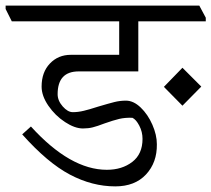

<svg xmlns="http://www.w3.org/2000/svg" viewBox="-47 -660 752 683"><path d="M685 -597V-584H445V-406H233Q158 -406 158 -325Q158 -302 176 -281.5Q194 -261 212 -261Q231 -261 251.5 -266Q272 -271 303 -281Q340 -292 360 -297Q380 -302 401 -302Q428 -302 453.5 -277.5Q479 -253 495 -216.5Q511 -180 511 -147Q512 -82 472.5 -39.5Q433 3 363 3Q281 3 201.5 -39Q122 -81 32 -182L63 -210Q203 -56 333 -56Q387 -56 423.5 -84Q460 -112 460 -166Q460 -191 448.5 -213Q437 -235 424 -241Q398 -242 377 -237Q356 -232 325 -221Q299 -211 283 -207Q267 -203 248 -203Q219 -203 184 -226Q149 -249 125 -284Q101 -319 101 -352Q101 -403 130.5 -434Q160 -465 205 -465H377V-584H-5L-27 -628V-640H662ZM669 -352 602 -284 536 -351 602 -419Z"/></svg>

Font: Martel Light
Style: Regular
Weight: 300
Designer: Dan Reynolds
Foundry: Dan Reynolds
Version: Version 1.001; ttfautohint (v1.1) -l 5 -r 5 -G 72 -x 0 -D la